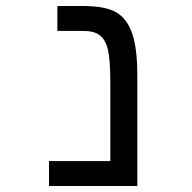

<svg xmlns="http://www.w3.org/2000/svg" viewBox="-20 -619 640 639"><path d="M437 0H143.1V-83H347.2V-341.8Q347.2 -419.9 339.1 -453.6Q331.1 -487.3 312 -501.7Q293 -516.1 256.8 -516.1H170.9V-599.1H253.9Q332 -599.1 367.9 -577.4Q403.8 -555.7 420.4 -506.1Q437 -456.5 437 -367.2Z"/></svg>

Font: Cousine
Style: Regular
Weight: 400
Monospace: yes
Designer: Steve Matteson
Foundry: Monotype Imaging Inc.
Version: Version 1.21